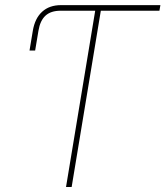

<svg xmlns="http://www.w3.org/2000/svg" viewBox="-20 -748 662 768"><path d="M98.1 -545.9 111.3 -625Q119.6 -674.8 148.7 -701.2Q177.7 -727.5 224.1 -727.5H277.8L273.9 -705.1H222.2Q183.6 -705.1 162.1 -685.5Q140.6 -666 133.8 -625L120.6 -545.9ZM273.9 -705.1 277.8 -727.5H621.6L617.7 -705.1H383.3L266.6 0H244.1L360.8 -705.1Z"/></svg>

Font: Inter 20pt Thin
Style: Italic
Weight: 250
Italic angle: -9.3988°
Version: Version 4.001;git-66647c0bb